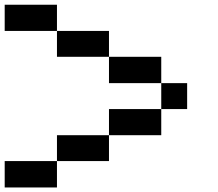

<svg xmlns="http://www.w3.org/2000/svg" viewBox="-20 -909 929 818"><path d="M0 -110.4Q0 -138.7 0 -222.7Q55.7 -222.7 222.7 -222.7Q222.7 -194.3 222.7 -110.4Q167 -110.4 0 -110.4ZM222.7 -222.7Q222.7 -250 222.7 -333Q277.3 -333 444.3 -333Q444.3 -305.7 444.3 -222.7Q388.7 -222.7 222.7 -222.7ZM444.3 -333Q444.3 -360.4 444.3 -444.3Q500 -444.3 667 -444.3Q667 -417 667 -333Q611.3 -333 444.3 -333ZM667 -444.3Q667 -471.7 667 -554.7Q694.3 -554.7 777.3 -554.7Q777.3 -527.3 777.3 -444.3Q750 -444.3 667 -444.3ZM444.3 -554.7Q444.3 -583 444.3 -667Q500 -667 667 -667Q667 -638.7 667 -554.7Q611.3 -554.7 444.3 -554.7ZM222.7 -667Q222.7 -694.3 222.7 -777.3Q277.3 -777.3 444.3 -777.3Q444.3 -750 444.3 -667Q388.7 -667 222.7 -667ZM0 -777.3Q0 -805.7 0 -888.7Q55.7 -888.7 222.7 -888.7Q222.7 -861.3 222.7 -777.3Q167 -777.3 0 -777.3Z"/></svg>

Font: Ingsat TST_CRD
Style: Regular
Weight: 300
Designer: Tofik Waleny
Version: 1.0